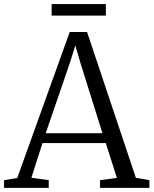

<svg xmlns="http://www.w3.org/2000/svg" viewBox="-24 -904 740 924"><path d="M59 -47.5 311.5 -750H395L630 -48L695 -37V0H457.5V-37L538.5 -48L485 -215.5H180.5L127 -48.5L210.5 -37V0H-4.5V-37ZM469 -263 362.5 -603 338.5 -685.5 312 -600.5 196 -263ZM485.5 -884.5V-829H224.5V-884.5Z"/></svg>

Font: Merriweather 48pt Light
Style: Regular
Weight: 300
Version: Version 2.100